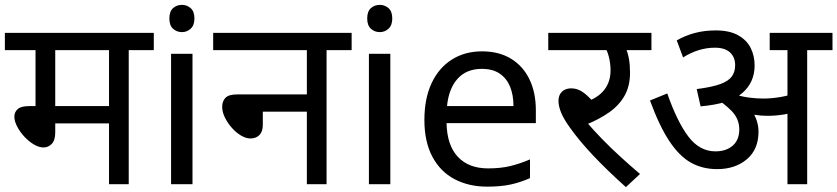

<svg xmlns="http://www.w3.org/2000/svg" viewBox="-20 -757 3441 789"><path d="M509 -551V0H428V-250H207V-213Q207 -180 192.5 -165.5Q178 -151 159 -151Q140 -151 119 -163.5Q98 -176 80 -195.5Q62 -215 50.5 -237Q39 -259 39 -278Q39 -296 52.5 -308.5Q66 -321 100 -321H126V-551H0V-622H612V-551ZM428 -551H207V-321H428Z M771 -536V0H683V-536ZM728 -737Q748 -737 763.5 -723.5Q779 -710 779 -681Q779 -653 763.5 -639Q748 -625 728 -625Q706 -625 691 -639Q676 -653 676 -681Q676 -710 691 -723.5Q706 -737 728 -737Z M856 -622H1425V-551H1322V0H1241V-298H1060V-244Q1060 -216 1046 -202Q1032 -188 1009 -188Q991 -188 970.5 -200Q950 -212 932.5 -232Q915 -252 904 -274.5Q893 -297 893 -318Q893 -341 906.5 -355Q920 -369 954 -369H1241V-551H856Z M1584 -536V0H1496V-536ZM1541 -737Q1561 -737 1576.5 -723.5Q1592 -710 1592 -681Q1592 -653 1576.5 -639Q1561 -625 1541 -625Q1519 -625 1504 -639Q1489 -653 1489 -681Q1489 -710 1504 -723.5Q1519 -737 1541 -737Z M1961 -546Q2030 -546 2079.5 -516Q2129 -486 2155.5 -431.5Q2182 -377 2182 -304V-251H1815Q1817 -160 1861.5 -112.5Q1906 -65 1986 -65Q2037 -65 2076.5 -74.5Q2116 -84 2158 -102V-25Q2117 -7 2077 1.5Q2037 10 1982 10Q1906 10 1847.5 -21Q1789 -52 1756.5 -113.5Q1724 -175 1724 -264Q1724 -352 1753.5 -415Q1783 -478 1836.5 -512Q1890 -546 1961 -546ZM1960 -474Q1897 -474 1860.5 -433.5Q1824 -393 1817 -321H2090Q2090 -367 2076 -401Q2062 -435 2033.5 -454.5Q2005 -474 1960 -474Z M2517 -551 2549 -566Q2560 -541 2564.5 -515.5Q2569 -490 2569 -458Q2569 -403 2546.5 -363.5Q2524 -324 2483.5 -295.5Q2443 -267 2389 -245L2391 -255Q2419 -222 2454.5 -185.5Q2490 -149 2529.5 -113Q2569 -77 2610 -42L2552 12Q2473 -59 2416.5 -119Q2360 -179 2321 -234Q2296 -269 2285.5 -295Q2275 -321 2275 -343Q2275 -366 2289 -380Q2303 -394 2328 -394Q2355 -394 2380 -375Q2405 -356 2430 -323L2380 -335Q2437 -354 2463 -387.5Q2489 -421 2489 -468Q2489 -497 2481.5 -525.5Q2474 -554 2463 -565L2508 -551H2233V-622H2657V-551Z M3297 -551V0H3216V-551H3143V-622H3401V-551ZM2921 -632Q2978 -632 3013.5 -612Q3049 -592 3065 -559.5Q3081 -527 3081 -488Q3081 -418 3029.5 -374Q2978 -330 2859 -320L2843 -391Q2906 -399 2940 -411.5Q2974 -424 2987.5 -443Q3001 -462 3001 -489Q3001 -522 2980 -541.5Q2959 -561 2918 -561Q2884 -561 2851.5 -551Q2819 -541 2787 -521L2761 -591Q2796 -611 2835.5 -621.5Q2875 -632 2921 -632ZM3097 -216Q3097 -143 3049 -102.5Q3001 -62 2927 -62Q2867 -62 2819.5 -88.5Q2772 -115 2731 -176.5Q2690 -238 2651 -344L2722 -373Q2763 -256 2809 -195.5Q2855 -135 2920 -135Q2964 -135 2991 -158.5Q3018 -182 3018 -225Q3018 -269 2986 -301.5Q2954 -334 2915 -356L2959 -369L3002 -378Q3016 -367 3033 -351Q3050 -335 3060 -320L3070 -301Q3083 -282 3090 -260.5Q3097 -239 3097 -216ZM3117 -352Q3152 -352 3191.5 -359Q3231 -366 3273 -384V-309Q3239 -293 3204 -287Q3169 -281 3133 -281Q3108 -281 3078.5 -285.5Q3049 -290 3021 -298L3001 -352L3007 -367Q3033 -359 3062 -355.5Q3091 -352 3117 -352Z"/></svg>

Font: hindi25
Style: Book
Weight: 400
Designer: Jelle Bosma - Monotype Design Team
Foundry: Monotype Imaging Inc.
Version: Version 2.003